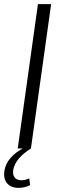

<svg xmlns="http://www.w3.org/2000/svg" viewBox="-51 -720 281 931"><path d="M197 -700 99 0H35L133 -700ZM40 191Q2 191 -16.5 169Q-35 147 -30 110Q-25 75 0 46Q25 17 67 -4L99 0Q61 24 39.5 50Q18 76 13 105Q10 128 20.5 141Q31 154 53 154Q72 154 91 145L95 178Q83 184 68.5 187.5Q54 191 40 191Z"/></svg>

Font: Pathway Extreme Condensed ExtraLight
Style: Italic
Weight: 250
Width: 3
Italic angle: -8°
Version: Version 1.001;gftools[0.9.26]